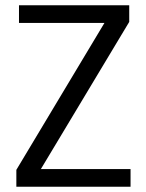

<svg xmlns="http://www.w3.org/2000/svg" viewBox="-20 -708 555 728"><path d="M42 0V-64L376 -621H52V-688H470V-625L135 -67H475V0Z"/></svg>

Font: Saira SemiCondensed
Style: Regular
Weight: 400
Width: 4
Designer: Hector Gatti with collaboration of the Omnibus-Type team
Foundry: Omnibus-Type
Version: Version 1.101